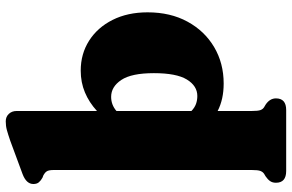

<svg xmlns="http://www.w3.org/2000/svg" viewBox="-198 -606 1040 685"><g transform="rotate(-90 322.5 -264.0)"><path d="M268.5 -725.5V-438.5Q299 -466.5 334.8 -481.5Q370.5 -496.5 412.5 -496.5Q472.5 -496.5 519.5 -466.5Q566.5 -436.5 593.5 -382.8Q620.5 -329 620.5 -258Q620.5 -176.5 587.2 -115.5Q554 -54.5 496.5 -20.5Q439 13.5 366.5 13.5Q310 13.5 268.5 -8V113Q268.5 136 271.8 144.8Q275 153.5 282.5 158L291 163Q313.5 178 313.5 200Q313.5 236.5 272 236.5H54.5Q12.5 236.5 12.5 200Q12.5 187.5 18.5 179Q24.5 170.5 35.5 163L44 158Q51 153.5 54.5 144.8Q58 136 58 113V-592Q58 -611 53 -618Q48 -625 39.5 -629.5L30.5 -633Q20.5 -638.5 14.2 -645.8Q8 -653 8 -665.5Q8 -690.5 43.5 -704L162.5 -748Q186 -756 200.5 -760Q215 -764 231.5 -764Q248 -764 258.2 -753Q268.5 -742 268.5 -725.5ZM319 -388Q290.5 -388 268.5 -369V-101.5Q280.5 -90 293.8 -85.2Q307 -80.5 322 -80.5Q358 -80.5 380.8 -117.8Q403.5 -155 403.5 -235.5Q403.5 -315.5 379.2 -351.8Q355 -388 319 -388Z"/></g></svg>

Font: Fraunces 9pt S050 Black
Style: Regular
Weight: 900
Version: Version 1.000; ttfautohint (v1.8.3)